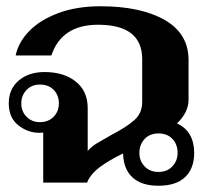

<svg xmlns="http://www.w3.org/2000/svg" viewBox="-20 -583 680 613"><path d="M600 -95Q600 -45 571 -17.5Q542 10 486 10Q431 10 402.5 -17Q374 -44 373 -93Q327 -71 297.5 -48.5Q268 -26 258 0H118V-160Q114 -159 105 -159Q69 -159 38.5 -183Q8 -207 8 -253Q8 -299 40 -326Q72 -353 122 -353Q184 -353 222 -322.5Q260 -292 260 -238V-101Q272 -115 288.5 -125Q305 -135 337 -153Q385 -178 409.5 -200Q434 -222 434 -258V-394Q434 -504 293 -504Q177 -504 144 -406H30Q39 -449 74 -484.5Q109 -520 167 -541.5Q225 -563 301 -563Q429 -563 505.5 -519.5Q582 -476 582 -391V-265Q582 -224 545 -189Q572 -177 586 -153Q600 -129 600 -95ZM168 -253Q168 -279 151.5 -296Q135 -313 107 -313Q81 -313 64.5 -295.5Q48 -278 48 -253Q48 -227 65 -210Q82 -193 107 -193Q134 -193 151 -210Q168 -227 168 -253ZM547 -95Q547 -122 530.5 -139.5Q514 -157 486 -157Q458 -157 441.5 -139Q425 -121 425 -95Q425 -69 442 -51.5Q459 -34 486 -34Q513 -34 530 -51.5Q547 -69 547 -95Z"/></svg>

Font: Taviraj DemiBold
Style: Regular
Weight: 600
Designer: Katatrad Team
Foundry: CadsonDemak
Version: Version 1.030